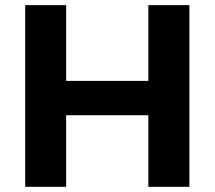

<svg xmlns="http://www.w3.org/2000/svg" viewBox="-20 -720 827 740"><path d="M77.1 -700.2H234.9V-408.2H551.8V-700.2H710V0H551.8V-275.9H234.9V0H77.1Z"/></svg>

Font: Montserrat-SemiBold
Style: Regular
Weight: 600
Designer: Julieta Ulanovsky
Foundry: Julieta Ulanovsky
Version: Version 6.001